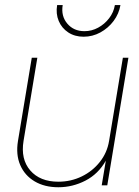

<svg xmlns="http://www.w3.org/2000/svg" viewBox="-20 -749 562 776"><path d="M215.8 7.8Q160.2 7.8 120.1 -15.9Q80.1 -39.6 61.8 -81.8Q43.5 -124 52.7 -179.7L108.4 -515.6H130.9L75.2 -179.7Q63 -105.5 102.3 -60.1Q141.6 -14.6 215.8 -14.6Q266.6 -14.6 310.3 -35.9Q354 -57.1 383.5 -94.5Q413.1 -131.8 420.9 -179.7L476.6 -515.6H499L413.6 0H391.1L407.7 -99.6Q377.4 -45.9 325.4 -19Q273.4 7.8 215.8 7.8ZM317.9 -600.6Q282.2 -600.6 255.9 -617.9Q229.5 -635.3 217.3 -664.3Q205.1 -693.4 210.9 -728.5H233.4Q226.1 -684.1 252 -653.6Q277.8 -623 321.3 -623Q350.6 -623 376.7 -637.2Q402.8 -651.4 421.1 -675.3Q439.5 -699.2 444.3 -728.5H466.8Q460.9 -693.4 439.2 -664.3Q417.5 -635.3 385.7 -617.9Q354 -600.6 317.9 -600.6Z"/></svg>

Font: Inter Display Thin
Style: Italic
Weight: 100
Italic angle: -9.39999°
Designer: Rasmus Andersson
Foundry: rsms
Version: Version 4.000;git-a52131595